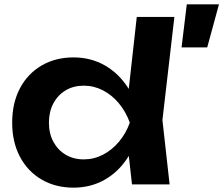

<svg xmlns="http://www.w3.org/2000/svg" viewBox="-20 -848 1027 883"><path d="M587 0 563 -215 595 -283 564 -366 609 -770H782L727 -296L760 0ZM628 -284Q612 -194 569.5 -126.5Q527 -59 462.5 -22Q398 15 318 15Q235 15 171 -22.5Q107 -60 71.5 -127.5Q36 -195 36 -284Q36 -374 71.5 -441.5Q107 -509 171 -546.5Q235 -584 318 -584Q398 -584 462.5 -547Q527 -510 570 -442.5Q613 -375 628 -284ZM205 -284Q205 -234 225.5 -196Q246 -158 282 -136.5Q318 -115 365 -115Q412 -115 453.5 -136.5Q495 -158 527 -196Q559 -234 577 -284Q559 -334 527 -372.5Q495 -411 453.5 -432.5Q412 -454 365 -454Q318 -454 282 -432.5Q246 -411 225.5 -372.5Q205 -334 205 -284ZM839 -828H987L933 -630H815Z"/></svg>

Font: Unbounded Medium
Style: Regular
Weight: 500
Designer: Luke Prowse, Jean-Baptiste Morizot, Fátima Lázaro, Florian Runge
Foundry: NaN
Version: Version 1.700